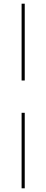

<svg xmlns="http://www.w3.org/2000/svg" viewBox="-20 -766 251 1040"><path d="M97 -746H114V-330H97ZM97 -155H114V254H97Z"/></svg>

Font: Hanken Grotesk Thin
Style: Regular
Weight: 100
Designer: Alfredo Marco Pradil
Foundry: Hanken Design Co.
Version: Version 3.014